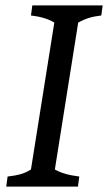

<svg xmlns="http://www.w3.org/2000/svg" viewBox="-20 -687 398 707"><path d="M94 -63 180 -604Q147 -624 94 -630L99 -667H358L353 -630Q327 -627 307.5 -621Q288 -615 268 -604L182 -63Q214 -44 272 -37L267 0H3L8 -37Q36 -40 55.5 -45.5Q75 -51 94 -63Z"/></svg>

Font: Caladea
Style: Italic
Weight: 400
Italic angle: -9°
Designer: Carolina Giovagnoli and Andres Torresi
Foundry: Carolina Giovagnoli & Andres Torresi
Version: Version 1.001